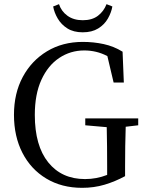

<svg xmlns="http://www.w3.org/2000/svg" viewBox="-20 -886 699 921"><path d="M374 15Q276 15 202 -29.5Q128 -74 87.5 -153Q47 -232 47 -335Q47 -438 89 -516.5Q131 -595 205.5 -640Q280 -685 377 -685Q429 -685 477.5 -674.5Q526 -664 568 -638L574 -490H525L495 -617Q468 -631 440.5 -637.5Q413 -644 384 -644Q318 -644 264 -608Q210 -572 178.5 -503Q147 -434 147 -335Q147 -187 211.5 -107Q276 -27 388 -27Q443 -27 494 -47V-88Q494 -136 493.5 -183Q493 -230 492 -276L389 -285V-318H643V-285L583 -278Q580 -187 580 -88V-41Q532 -15 481.5 0Q431 15 374 15ZM235 -855 263 -866Q274 -832 303.5 -810.5Q333 -789 377 -789Q422 -789 450 -810.5Q478 -832 491 -866L519 -855Q514 -826 497.5 -797Q481 -768 451 -749.5Q421 -731 377 -731Q333 -731 303.5 -749.5Q274 -768 257 -797Q240 -826 235 -855Z"/></svg>

Font: Source Serif 4 Subhead
Style: Regular
Weight: 400
Designer: Frank Grießhammer
Foundry: Adobe Systems Incorporated
Version: Version 4.004;hotconv 1.0.117;makeotfexe 2.5.65602